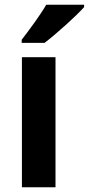

<svg xmlns="http://www.w3.org/2000/svg" viewBox="-20 -786 373 806"><path d="M333 -756V-766H174C148 -721 104 -662 71 -619V-606H167C217 -644 300 -719 333 -756ZM213 0V-546H72V0Z"/></svg>

Font: Noto Sans Telugu SemiCondensed
Style: Bold
Weight: 700
Width: 4
Designer: Jelle Bosma - Monotype Design Team
Foundry: Monotype Imaging Inc.
Version: Version 2.005